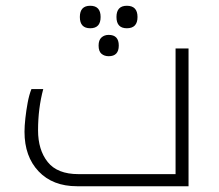

<svg xmlns="http://www.w3.org/2000/svg" viewBox="-20 -646 759 666"><path d="M247 0Q163 0 114 -51.5Q65 -103 65 -189Q65 -209 68 -236Q71 -263 76 -290Q81 -317 89 -337H130Q112 -270 112 -194Q112 -126 145.5 -84Q179 -42 252 -42H589V-478H634V0ZM420 -626Q457 -626 457 -587Q457 -548 420 -548Q384 -548 384 -587Q384 -626 420 -626ZM293 -626Q329 -626 329 -587Q329 -548 293 -548Q257 -548 257 -587Q257 -626 293 -626ZM357 -525Q392 -525 392 -488Q392 -451 357 -451Q342 -451 332 -459.5Q322 -468 322 -488Q322 -507 332 -516Q342 -525 357 -525Z"/></svg>

Font: Noto Kufi Arabic ExtraLight
Style: Regular
Weight: 200
Designer: Monotype Design Team, David Williams, Khaled Hosny
Foundry: Google LLC
Version: Version 2.109; ttfautohint (v1.8.4.7-5d5b)